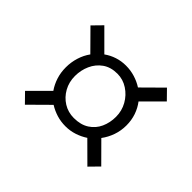

<svg xmlns="http://www.w3.org/2000/svg" viewBox="-123 -863 969 969"><g transform="rotate(45 361.5 -378.0)"><path d="M190.5 -244.5Q172 -271 161.5 -303.5Q151 -336 151 -373Q151 -410 161.8 -444.5Q172.5 -479 192.5 -506.5L89.5 -610.5L138.5 -660.5L242.5 -556.5Q267.5 -574.5 297.2 -584.2Q327 -594 360 -594Q393.5 -594 424.2 -584.5Q455 -575 480.5 -558.5L584.5 -661.5L633.5 -611.5L532.5 -510.5Q552.5 -484.5 563.8 -451.8Q575 -419 575 -382Q575 -344 563 -309.8Q551 -275.5 530 -247.5L631.5 -145.5L582.5 -95.5L479.5 -198Q454 -181 423.5 -171Q393 -161 360 -161Q327 -161 297 -170.2Q267 -179.5 241.5 -195.5L138.5 -93.5L89.5 -143.5ZM360.5 -220.5Q409.5 -220.5 442.2 -241.8Q475 -263 491 -298.2Q507 -333.5 507 -375.5Q507 -418 486.8 -454Q466.5 -490 432.5 -512.2Q398.5 -534.5 358 -534.5Q311 -534.5 279 -511.8Q247 -489 230.8 -452.5Q214.5 -416 214.5 -374.5Q214.5 -331.5 234 -296.5Q253.5 -261.5 286.5 -241Q319.5 -220.5 360.5 -220.5Z"/></g></svg>

Font: Merriweather 24pt Light
Style: Regular
Weight: 300
Designer: Eben Sorkin
Foundry: Eben Sorkin
Version: Version 2.100